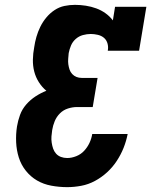

<svg xmlns="http://www.w3.org/2000/svg" viewBox="-20 -763 640 791"><path d="M257 8Q224 8 191.5 2Q159 -4 132.5 -19.5Q106 -35 86.5 -59.5Q67 -84 57.5 -114Q48 -144 46.5 -177Q45 -210 50 -242Q54 -266 62.5 -289.5Q71 -313 88 -332.5Q105 -352 126.5 -366Q148 -380 171 -389Q153 -404 140 -424.5Q127 -445 121 -468.5Q115 -492 115.5 -517.5Q116 -543 121 -569Q124 -590 130 -611Q136 -632 146 -652.5Q156 -673 171 -691Q186 -709 205 -721.5Q224 -734 245.5 -738.5Q267 -743 289 -743Q311 -743 333.5 -739.5Q356 -736 376.5 -728.5Q397 -721 414.5 -708.5Q432 -696 445 -679L454 -735H583L553 -554H424Q427 -569 423 -583.5Q419 -598 408.5 -607Q398 -616 383 -619.5Q368 -623 354 -623Q338 -623 321.5 -618.5Q305 -614 292 -602.5Q279 -591 272.5 -575.5Q266 -560 263 -544Q262 -533 261 -521Q260 -509 261.5 -498Q263 -487 266.5 -476.5Q270 -466 277.5 -458Q285 -450 295 -446Q305 -442 317 -442H382L362 -322H297Q279 -322 260 -316Q241 -310 227 -296Q213 -282 205.5 -264Q198 -246 195 -227Q193 -214 192 -201Q191 -188 193 -175Q195 -162 199 -150.5Q203 -139 211 -130Q219 -121 231 -116.5Q243 -112 257 -112Q275 -112 294 -119.5Q313 -127 326.5 -141.5Q340 -156 348.5 -174Q357 -192 360 -211H506Q500 -181 489 -153.5Q478 -126 461 -100Q444 -74 421 -53Q398 -32 371 -17.5Q344 -3 314.5 2.5Q285 8 257 8Z"/></svg>

Font: Iosevka Slab HvExObl
Style: Regular
Weight: 900
Width: 7
Italic angle: -9°
Monospace: yes
Designer: Belleve Invis
Foundry: Belleve Invis
Version: Version 11.1.1; ttfautohint (v1.8.3)